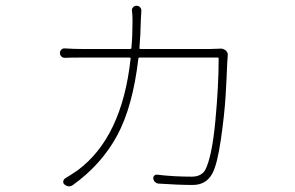

<svg xmlns="http://www.w3.org/2000/svg" viewBox="-20 -617 1040 677"><path d="M752 -445.3Q764.6 -447.3 774.4 -440.4Q783.2 -433.6 783.2 -423.8L781.2 -394.5Q779.3 -342.8 775.4 -277.8Q771.5 -212.9 758.8 -125Q746.1 -37.1 728.5 -4.9Q707 35.2 659.2 35.2Q611.3 35.2 538.1 30.3Q531.2 29.3 526.4 24.4Q521.5 19.5 520.5 12.7Q519.5 6.8 523.9 2.4Q528.3 -2 535.2 -1Q590.8 5.9 656.2 5.9Q690.4 5.9 704.1 -18.6Q727.5 -65.4 739.3 -189.9Q751 -314.5 751 -410.2Q751 -414.1 747.1 -414.1H472.7Q467.8 -414.1 467.8 -410.2Q448.2 -241.2 393.1 -139.2Q337.9 -37.1 237.3 35.2Q230.5 40 223.6 40Q214.8 40 207 33.2Q202.1 29.3 203.1 22.5Q204.1 15.6 210 11.7Q226.6 2 253.9 -16.6Q410.2 -132.8 440.4 -409.2Q441.4 -414.1 436.5 -414.1H268.6Q225.6 -414.1 209 -413.1Q201.2 -413.1 196.3 -418Q191.4 -422.9 191.4 -430.2Q191.4 -437.5 196.8 -442.4Q202.1 -447.3 209 -446.3Q240.2 -444.3 267.6 -444.3H438.5Q443.4 -444.3 443.4 -448.2Q447.3 -489.3 447.3 -543.9Q447.3 -563.5 445.3 -579.1Q444.3 -585.9 449.2 -591.3Q454.1 -596.7 460.9 -596.7Q468.8 -596.7 473.6 -591.8Q478.5 -586.9 478.5 -579.1Q477.5 -553.7 476.6 -546.9Q475.6 -494.1 471.7 -448.2Q470.7 -444.3 475.6 -444.3H722.7Q738.3 -444.3 752 -445.3Z"/></svg>

Font: Gen Jyuu Gothic ExtraLight
Style: Regular
Weight: 100
Designer: [Source Han Sans]
Ryoko NISHIZUKA  (kana & ideographs); Paul D. Hunt (Latin, Greek & Cyrillic); Wenlong ZHANG  (bopomofo
Version: Version 1.002.20150607